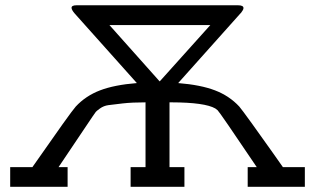

<svg xmlns="http://www.w3.org/2000/svg" viewBox="-20 -715 1207 735"><path d="M19 0V-75.2H104Q251 -286.1 270 -307.1Q308.1 -348.1 363 -369.1Q418 -390.1 503.9 -397L266.1 -663.1Q253.9 -677.2 253.9 -685.1Q253.9 -694.8 272.9 -694.8H891.1Q912.1 -694.8 912.1 -684.1Q912.1 -680.2 908.9 -675Q905.8 -669.9 902.8 -666L899.9 -663.1L662.1 -397Q748 -390.1 803 -369.1Q857.9 -348.1 896 -307.1Q903.8 -298.3 945.8 -240.2Q987.8 -182.1 1025.9 -127.9L1063 -75.2H1147V0H928.2V-75.2H962.9Q820.8 -286.1 813 -293Q810.1 -295.9 804.2 -299.8Q764.2 -322.8 637.2 -323.2H628.9V-75.2H686V0H480V-75.2H537.1V-323.2Q486.3 -323.2 449.7 -319.1Q413.1 -314.9 395 -312.5Q377 -310.1 362.5 -299.6Q348.1 -289.1 346.7 -286.6Q345.2 -284.2 335 -270L204.1 -75.2H238.8V0ZM398.9 -619.1 590.8 -403.8H591.8L785.2 -619.1Z"/></svg>

Font: CMU Concrete
Style: Bold
Weight: 700
Version: Version 0.7.0